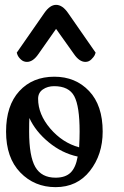

<svg xmlns="http://www.w3.org/2000/svg" viewBox="-20 -768 512 791"><path d="M403 -226Q403 -131 350.5 -64Q298 3 209 3Q122 3 63.5 -57.5Q5 -118 5 -226Q5 -333 59.5 -392.5Q114 -452 204 -452Q291 -452 347 -393Q403 -334 403 -226ZM203 -413Q176 -413 156.5 -399.5Q137 -386 137 -361Q137 -297 187 -238.5Q237 -180 306 -161Q308 -199 308 -226Q308 -330 286 -371.5Q264 -413 203 -413ZM100 -226Q100 -124 125.5 -80Q151 -36 209 -36Q249 -36 270.5 -56.5Q292 -77 300 -123Q235 -137 180.5 -182Q126 -227 101 -282Q100 -265 100 -226ZM163 -715Q186 -748 211 -748Q237 -748 260 -715L374 -551Q373 -547 370 -540.5Q367 -534 356.5 -523.5Q346 -513 332 -513Q307 -513 285 -545L211 -649L138 -545Q116 -513 91 -513Q77 -513 66.5 -522.5Q56 -532 52 -542L49 -551Z"/></svg>

Font: Sofia
Style: Regular
Weight: 400
Designer: Paula Nazal and Daniel Hernndez
Foundry: Paula Nazal, Daniel Hernndez
Version: Version 1.001